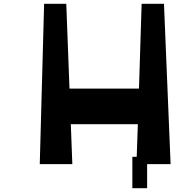

<svg xmlns="http://www.w3.org/2000/svg" viewBox="-20 -867 921 1014"><path d="M881 0H757V127H679V-39H702L708 -211H354L362 0H190L213 -847H330L347 -399H714L728 -847H846Z"/></svg>

Font: OpenDyslexic
Style: Regular
Weight: 400
Designer: Abbie Gonzalez
Version: Version 0.920;hotconv 1.0.109;makeotfexe 2.5.65596